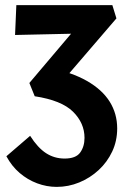

<svg xmlns="http://www.w3.org/2000/svg" viewBox="-20 -444 507 752"><path d="M202 288Q163 288 125.5 274Q88 260 57 233.5Q26 207 5 168L98 88Q128 135 160.5 156Q193 177 233 177Q277 177 294 153.5Q311 130 311 96Q311 38 266 -6.5Q221 -51 116 -67L95 -119L316 -380L355 -314L39 -307L44 -424H420L436 -372L217 -117L171 -179Q261 -161 320.5 -127Q380 -93 409.5 -46Q439 1 439 59Q439 108 419.5 149.5Q400 191 366.5 222Q333 253 290.5 270.5Q248 288 202 288Z"/></svg>

Font: Ysabeau Infant ExtraBold
Style: Regular
Weight: 800
Designer: Christian Thalmann (Catharsis Fonts)
Version: Version 2.001;gftools[0.9.30]; featfreeze: ss01,ss02,lnum